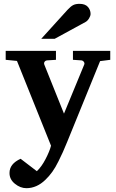

<svg xmlns="http://www.w3.org/2000/svg" viewBox="-20 -754 605 1005"><path d="M557.1 -440.9 503.9 -434.1 331.1 -9.8Q316.4 25.9 309.3 41.5Q302.2 57.1 286.4 89.6Q270.5 122.1 253.7 145.5Q236.8 168.9 217.8 187Q172.4 231 118.2 231Q86.4 231 57.9 207.8Q29.3 184.6 29.8 150.9Q29.8 103.5 87.9 77.1L172.9 142.1Q197.8 118.7 218.5 78.6Q239.3 38.6 247.1 8.8L68.8 -435.1L9.8 -440.9V-487.8H272.9V-440.9L227.1 -438Q217.8 -437 213.4 -430.7Q209 -424.3 211.9 -416L314.9 -159.2L420.9 -416Q423.8 -423.3 418.9 -430.2Q414.1 -437 405.8 -438L361.8 -440.9V-487.8H557.1ZM454.1 -681.2Q454.1 -670.9 446.3 -658Q438.5 -645 428.2 -639.2L266.1 -550.8H195.8L333 -702.1Q350.1 -720.7 363 -727.3Q376 -733.9 396 -733.9Q425.8 -733.9 439.9 -718Q454.1 -702.1 454.1 -681.2Z"/></svg>

Font: Veleka
Style: Bold
Weight: 700
Designer: Stefan Peev, Context Ltd, 2016; SIL International, 1997-2014.
Foundry: Stefan Peev, Context Ltd, 2016
Version: Version 1.000